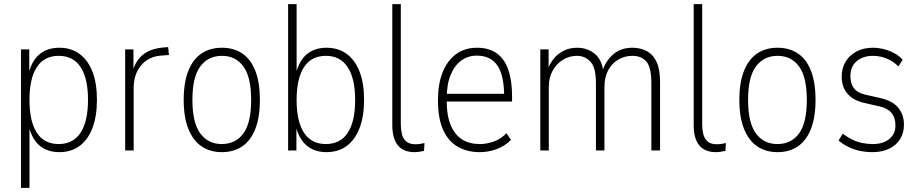

<svg xmlns="http://www.w3.org/2000/svg" viewBox="-20 -725 4431 925"><path d="M81 180V-487H121V-372H118Q134 -434 171.5 -464.5Q209 -495 266 -495Q323 -495 363.5 -465Q404 -435 425.5 -379.5Q447 -324 447 -244Q447 -165 425.5 -108.5Q404 -52 363.5 -22Q323 8 266 8Q209 8 172 -22.5Q135 -53 119 -115H122V180ZM263 -31Q332 -31 368 -85.5Q404 -140 404 -244Q404 -347 368.5 -401.5Q333 -456 263 -456Q193 -456 157.5 -401.5Q122 -347 122 -244Q122 -140 157.5 -85.5Q193 -31 263 -31Z M583 0V-487H623V-385H620Q635 -435 670 -462.5Q705 -490 764 -496L790 -498L794 -460L753 -457Q693 -451 658.5 -408.5Q624 -366 624 -301V0Z M1049 8Q992 8 951 -20Q910 -48 887.5 -104Q865 -160 865 -244Q865 -328 887.5 -384Q910 -440 951 -467.5Q992 -495 1049 -495Q1106 -495 1147 -467.5Q1188 -440 1210 -384Q1232 -328 1232 -244Q1232 -160 1210 -104Q1188 -48 1147 -20Q1106 8 1049 8ZM1048 -31Q1115 -31 1152.5 -82Q1190 -133 1190 -244Q1190 -354 1152.5 -405Q1115 -456 1049 -456Q983 -456 945 -405Q907 -354 907 -244Q907 -133 945 -82Q983 -31 1048 -31Z M1553 8Q1496 8 1458.5 -23Q1421 -54 1405 -116H1408V0H1368V-705H1409V-372H1406Q1422 -434 1459 -464.5Q1496 -495 1553 -495Q1610 -495 1650.5 -465Q1691 -435 1712.5 -379.5Q1734 -324 1734 -244Q1734 -165 1712.5 -108.5Q1691 -52 1650.5 -22Q1610 8 1553 8ZM1550 -31Q1620 -31 1655.5 -85.5Q1691 -140 1691 -243Q1691 -347 1655 -401.5Q1619 -456 1550 -456Q1480 -456 1444.5 -401.5Q1409 -347 1409 -243Q1409 -140 1444.5 -85.5Q1480 -31 1550 -31Z M1978 8Q1924 8 1897 -24.5Q1870 -57 1870 -123V-705H1911V-126Q1911 -102 1916 -80Q1921 -58 1936.5 -44Q1952 -30 1982 -30Q1994 -30 2006 -32Q2018 -34 2025 -36L2023 2Q2007 5 1997.5 6.5Q1988 8 1978 8Z M2291 8Q2231 8 2185.5 -18Q2140 -44 2115 -99Q2090 -154 2090 -243Q2090 -321 2112.5 -377Q2135 -433 2177 -464Q2219 -495 2278 -495Q2336 -495 2373.5 -468Q2411 -441 2429 -388.5Q2447 -336 2447 -260V-236H2118V-273H2425L2409 -257Q2409 -363 2376 -410Q2343 -457 2277 -457Q2235 -457 2202.5 -433.5Q2170 -410 2151 -364Q2132 -318 2132 -248V-242Q2132 -167 2152 -120.5Q2172 -74 2207.5 -52.5Q2243 -31 2291 -31Q2324 -31 2357.5 -42.5Q2391 -54 2420 -83L2442 -51Q2412 -21 2372.5 -6.5Q2333 8 2291 8Z M2583 0V-487H2623V-391H2619Q2629 -419 2648 -442.5Q2667 -466 2695.5 -480.5Q2724 -495 2760 -495Q2807 -495 2841.5 -469Q2876 -443 2885 -391Q2901 -435 2936.5 -465Q2972 -495 3027 -495Q3065 -495 3095.5 -479Q3126 -463 3143 -427Q3160 -391 3160 -329V0H3118V-325Q3118 -401 3094 -428.5Q3070 -456 3027 -456Q2989 -456 2958 -437.5Q2927 -419 2909.5 -385.5Q2892 -352 2892 -306V0H2851V-325Q2851 -400 2824.5 -428Q2798 -456 2760 -456Q2722 -456 2691 -436.5Q2660 -417 2642 -383.5Q2624 -350 2624 -307V0Z M3430 8Q3376 8 3349 -24.5Q3322 -57 3322 -123V-705H3363V-126Q3363 -102 3368 -80Q3373 -58 3388.5 -44Q3404 -30 3434 -30Q3446 -30 3458 -32Q3470 -34 3477 -36L3475 2Q3459 5 3449.5 6.5Q3440 8 3430 8Z M3726 8Q3669 8 3628 -20Q3587 -48 3564.5 -104Q3542 -160 3542 -244Q3542 -328 3564.5 -384Q3587 -440 3628 -467.5Q3669 -495 3726 -495Q3783 -495 3824 -467.5Q3865 -440 3887 -384Q3909 -328 3909 -244Q3909 -160 3887 -104Q3865 -48 3824 -20Q3783 8 3726 8ZM3725 -31Q3792 -31 3829.5 -82Q3867 -133 3867 -244Q3867 -354 3829.5 -405Q3792 -456 3726 -456Q3660 -456 3622 -405Q3584 -354 3584 -244Q3584 -133 3622 -82Q3660 -31 3725 -31Z M4183 8Q4151 8 4121 1.5Q4091 -5 4065.5 -18Q4040 -31 4020 -48L4040 -81Q4064 -63 4087 -52Q4110 -41 4134.5 -36Q4159 -31 4185 -31Q4234 -31 4264 -55Q4294 -79 4294 -121Q4294 -159 4274 -182Q4254 -205 4215 -213L4144 -229Q4091 -241 4063 -273.5Q4035 -306 4035 -355Q4035 -398 4054.5 -429Q4074 -460 4107.5 -477.5Q4141 -495 4185 -495Q4210 -495 4237 -488.5Q4264 -482 4288 -469Q4312 -456 4329 -437L4308 -405Q4289 -424 4268.5 -435Q4248 -446 4227.5 -451Q4207 -456 4186 -456Q4138 -456 4107.5 -430.5Q4077 -405 4077 -357Q4077 -323 4093.5 -300.5Q4110 -278 4149 -269L4219 -253Q4279 -240 4307 -206.5Q4335 -173 4335 -124Q4335 -85 4316.5 -55Q4298 -25 4263.5 -8.5Q4229 8 4183 8Z"/></svg>

Font: Nunito Sans 10pt Condensed ExtraLight
Style: Regular
Weight: 250
Width: 3
Designer: Vernon Adams
Foundry: Vernon Adams
Version: Version 3.101;gftools[0.9.27]